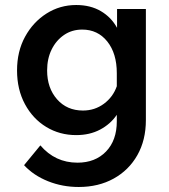

<svg xmlns="http://www.w3.org/2000/svg" viewBox="-20 -536 675 766"><path d="M562 -57Q562 23 528 83Q494 143 433.5 176.5Q373 210 294 210Q229 210 171.5 187Q114 164 76 123L141 44Q200 113 289 113Q360 113 403 68.5Q446 24 446 -52V-78Q421 -41 379.5 -19Q338 3 284 3Q218 3 164.5 -29.5Q111 -62 79.5 -120.5Q48 -179 48 -255Q48 -331 80 -389.5Q112 -448 165.5 -482Q219 -516 284 -516Q341 -516 382.5 -491.5Q424 -467 447 -425V-500H562ZM168 -255Q168 -185 207.5 -140Q247 -95 311 -95Q358 -95 394.5 -122Q431 -149 446 -192V-244Q446 -323 408 -370.5Q370 -418 308 -418Q267 -418 235.5 -396.5Q204 -375 186 -338.5Q168 -302 168 -255Z"/></svg>

Font: Wix Madefor Text SemiBold
Style: Regular
Weight: 600
Designer: Dalton Maag Ltd
Foundry: Dalton Maag Ltd
Version: Version 3.100